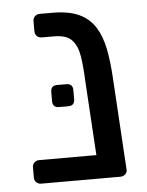

<svg xmlns="http://www.w3.org/2000/svg" viewBox="-46 -611 499 650"><g transform="rotate(-5 203.5 -286.5)"><path d="M68 0Q58 0 51.5 -6.5Q45 -13 45 -23V-57Q45 -67 51.5 -73.5Q58 -80 68 -80H350V-19Q350 -9 343.5 -4.5Q337 0 327 0ZM289 0Q279 0 273.5 -6.5Q268 -13 266 -23L247 -332Q245 -381 239.5 -417Q234 -453 215.5 -473Q197 -493 154 -493H113Q103 -493 96.5 -499.5Q90 -506 90 -516V-550Q90 -560 96.5 -566.5Q103 -573 113 -573H155Q212 -573 247 -556.5Q282 -540 301.5 -508.5Q321 -477 329.5 -433Q338 -389 341 -335L360 -23Q361 -13 354 -6.5Q347 0 337 0ZM151 -253Q129 -253 129 -275V-306Q129 -328 151 -328H182Q204 -328 204 -306V-275Q204 -253 182 -253Z"/></g></svg>

Font: DVN-Rubik
Style: Regular
Weight: 400
Designer: Hubert and Fischer
Foundry: Hubert & Fischer
Version: Version 2.102